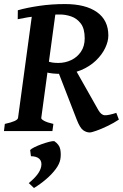

<svg xmlns="http://www.w3.org/2000/svg" viewBox="-23 -650 610 952"><path d="M514.2 -474.1Q514.2 -444.8 498.5 -411.9Q482.9 -378.9 452.4 -349.6Q421.9 -320.3 378.2 -302Q334.5 -283.7 278.3 -283.7Q261.2 -283.7 239 -285.6Q216.8 -287.6 201.2 -293.5L209 -347.7Q223.6 -341.8 237.3 -339.8Q251 -337.9 266.1 -337.9Q300.3 -337.9 330.1 -352.1Q359.9 -366.2 378.4 -393.6Q397 -420.9 397 -460Q397 -508.3 377.4 -533.7Q357.9 -559.1 329.8 -568.6Q301.8 -578.1 274.4 -578.1Q225.1 -578.1 167.2 -571.3Q109.4 -564.5 64.9 -554.7L65.4 -599.1Q109.4 -611.8 170.7 -620.8Q231.9 -629.9 298.8 -629.9Q401.4 -629.9 457.8 -589.8Q514.2 -549.8 514.2 -474.1ZM566.4 -57.1Q541 -40 510.5 -25.4Q480 -10.7 455.3 -2Q430.7 6.8 421.9 6.8Q405.3 6.8 389.4 -4.4Q373.5 -15.6 357.4 -57.1L263.7 -298.8L343.3 -318.8L464.4 -104.5Q478.5 -79.6 496.3 -78.6Q514.2 -77.6 553.7 -90.3ZM254.9 -604.5 181.6 -65.4Q180.2 -59.6 195.6 -51Q210.9 -42.5 241.7 -35.6L236.8 0H-3.4L1 -35.6Q64.5 -49.3 66.4 -65.4L139.6 -604.5ZM276.4 138.7Q272.5 162.6 253.2 188.5Q233.9 214.4 205.3 238.8Q176.8 263.2 145.5 282.2L119.6 257.8Q145.5 236.8 161.1 216.8Q176.8 196.8 181.2 176.3Q186 151.9 172.9 138.4Q159.7 125 130.4 124.5L126.5 93.8Q131.8 87.9 147.9 79.8Q164.1 71.8 183.8 64.7Q203.6 57.6 220.9 53.2Q238.3 48.8 246.1 49.8Q271.5 66.9 275.9 90.6Q280.3 114.3 276.4 138.7Z"/></svg>

Font: Gentium Plus
Style: Bold Italic
Weight: 700
Italic angle: -8°
Designer: Victor Gaultney, Annie Olsen, Iska Routamaa, Becca Hirsbrunner
Foundry: SIL International
Version: Version 6.101